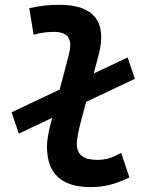

<svg xmlns="http://www.w3.org/2000/svg" viewBox="-20 -762 626 792"><path d="M57.6 -210.9 195.3 -275.9 194.3 -272.9C178.2 -213.4 173.8 -179.7 173.8 -157.7C173.8 -44.9 233.9 9.8 355 9.8C419.9 9.8 467.8 -7.8 513.7 -30.3L480 -131.3C440.9 -110.4 417 -102.5 379.9 -102.5C324.7 -102.5 296.4 -124.5 296.9 -168.5C296.9 -185.1 301.3 -215.8 316.9 -272.9L335.4 -341.8L536.6 -437L506.3 -524.9L366.7 -459L386.2 -532.7C423.8 -671.9 366.7 -742.2 226.6 -742.2C184.6 -742.2 142.1 -738.3 100.6 -728L118.7 -618.7C146 -627 174.8 -630.4 202.1 -630.4C263.2 -630.4 280.3 -600.1 263.7 -535.2L226.1 -392.6L27.8 -298.8Z"/></svg>

Font: Cascadia Mono SemiBold
Style: Italic
Weight: 600
Italic angle: -10°
Monospace: yes
Designer: Aaron Bell
Foundry: Saja Typeworks
Version: Version 2404.023